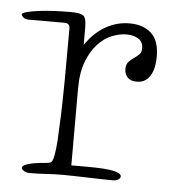

<svg xmlns="http://www.w3.org/2000/svg" viewBox="-47 -489 482 528"><g transform="rotate(5 194.5 -225.5)"><path d="M374 -349Q374 -337 372 -324.5Q370 -312 364.5 -301Q359 -290 349.5 -283Q340 -276 325 -276Q308 -276 299.5 -285Q291 -294 291 -308Q291 -321 297.5 -328Q304 -335 311.5 -340Q319 -345 325.5 -351Q332 -357 332 -369Q332 -386 319 -394.5Q306 -403 286 -403Q268 -403 247 -395Q226 -387 208 -368Q190 -349 178 -318.5Q166 -288 166 -243V-31H210Q262 -31 283 -26Q304 -21 304 -13Q304 -7 297.5 -3.5Q291 0 284 0Q270 0 251.5 -0.5Q233 -1 214 -1.5Q195 -2 177 -2.5Q159 -3 146 -3Q120 -3 99 -1.5Q78 0 53 0Q45 0 38 -4Q31 -8 31 -13Q31 -19 47 -24Q63 -29 89 -31Q107 -32 111 -36Q115 -40 118 -57Q121 -73 122.5 -98Q124 -123 125.5 -163.5Q127 -204 127.5 -263Q128 -322 128 -406Q128 -420 113 -420H14Q4 -420 -1 -425Q-6 -430 -6 -433Q-6 -437 8 -440.5Q22 -444 42 -446.5Q62 -449 85.5 -450Q109 -451 127 -451Q153 -451 162 -445Q171 -439 171 -413V-364Q195 -399 226 -416.5Q257 -434 292 -434Q329 -434 351.5 -414Q374 -394 374 -349Z"/></g></svg>

Font: Life Savers
Style: Regular
Weight: 400
Version: Version 2.001; ttfautohint (v0.93) -l 8 -r 50 -G 200 -x 14 -